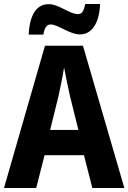

<svg xmlns="http://www.w3.org/2000/svg" viewBox="-20 -945 645 965"><path d="M124 -771H198C204 -810 218 -822 234 -822C273 -822 329 -772 382 -772C438 -772 479 -823 483 -925H408C402 -889 391 -874 373 -874C328 -874 278 -924 224 -924C154 -924 128 -853 124 -771ZM444 0H605L397 -715H206L0 0H162L204 -165H402ZM332 -461 374 -292H232L274 -462C284 -506 296 -566 302 -606C309 -567 323 -502 332 -461Z"/></svg>

Font: Noto Sans Oriya Cond Bold
Style: Bold
Weight: 700
Width: 3
Designer: Amélie Bonet and Sol Matas
Foundry: Google LLC
Version: Version 2.006